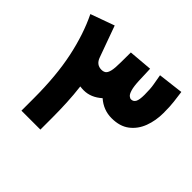

<svg xmlns="http://www.w3.org/2000/svg" viewBox="-163 -841 1015 1015"><g transform="rotate(45 344.5 -333.5)"><path d="M120.6 -91.8Q120.6 -261.2 93.3 -390.1Q65.9 -519 17.1 -618.7L150.9 -667Q166.5 -623 182.6 -579.3Q198.7 -535.6 214.4 -491.7Q228.5 -451.7 266.6 -451.7Q281.2 -451.7 291 -458.5Q300.8 -465.3 306.2 -486.8Q311.5 -508.3 311.5 -552.2Q311.5 -571.3 311.8 -589.4Q312 -607.4 312 -626.5L444.8 -637.7Q445.8 -617.2 446.5 -597.4Q447.3 -577.6 447.8 -556.6Q449.7 -511.2 456.3 -488.8Q462.9 -466.3 471.7 -459Q480.5 -451.7 487.8 -451.7Q504.9 -451.7 513.2 -466.8Q521.5 -481.9 521.5 -519.5Q521.5 -564.9 516.6 -591.6Q511.7 -618.2 506.3 -650.4L648.4 -667.5Q652.8 -633.3 656.7 -603Q660.6 -572.8 660.6 -522.5Q660.6 -465.3 642.3 -416.5Q624 -367.7 585.4 -338.1Q546.9 -308.6 485.8 -308.6Q424.8 -308.6 377.4 -350.1Q331.1 -308.6 277.3 -308.6Q271 -308.6 263.7 -309.1Q256.3 -309.6 250 -310.5Q256.8 -255.9 259.5 -199.2Q262.2 -142.6 262.2 -90.3V0H120.6Z"/></g></svg>

Font: Vazir Black FD-UI
Style: Black-FD-UI
Weight: 900
Designer: Saber Rastikerdar
Foundry: Saber Rastikerdar
Version: Version 30.0.0